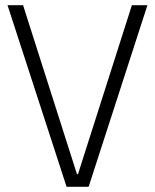

<svg xmlns="http://www.w3.org/2000/svg" viewBox="-20 -720 598 741"><path d="M9 -700H69L277 -48H281L489 -700H549L322 1H237Z"/></svg>

Font: Pathway Extreme 8pt Thin 12pt Thin
Style: Regular
Weight: 250
Version: Version 1.001;gftools[0.9.26]